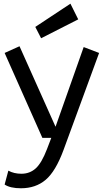

<svg xmlns="http://www.w3.org/2000/svg" viewBox="-20 -781 563 1033"><path d="M92.8 231.9Q35.2 231.9 4.9 211.9L24.9 137.2Q55.2 153.8 95.2 153.8Q140.1 153.8 172.1 125Q204.1 96.2 232.9 21L255.9 -39.1H208L4.9 -496.1L85 -532.2L278.8 -99.1L430.2 -527.8L513.2 -496.1L321.8 25.9Q279.3 141.1 225.6 186.5Q171.9 231.9 92.8 231.9ZM201.2 -575.2 169.9 -636.2 358.9 -761.2 400.9 -676.8Z"/></svg>

Font: ABeeZee
Style: Regular
Weight: 400
Designer: Anja Meiners
Foundry: Anja Meiners
Version: Version 1.002